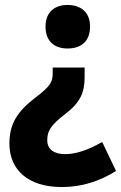

<svg xmlns="http://www.w3.org/2000/svg" viewBox="-20 -579 491 776"><path d="M344 -472C344 -531 305 -559 253 -559C202 -559 164 -531 164 -472C164 -410 202 -383 253 -383C306 -383 344 -410 344 -472ZM322 -267V-306H193V-282C193 -246 181 -229 125 -186C52 -130 18 -81 18 1C18 108 94 177 230 177C312 177 383 153 449 112L393 -5C338 26 289 44 243 44C198 44 171 24 171 -12C171 -49 184 -72 242 -117C303 -163 322 -203 322 -267Z"/></svg>

Font: Noto Sans Georgian SemiCondensed ExtraBold
Style: Regular
Weight: 800
Width: 4
Designer: Monotype Design Team, Akaki Razmadze
Foundry: Google LLC
Version: Version 2.005